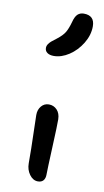

<svg xmlns="http://www.w3.org/2000/svg" viewBox="-89 -813 468 867"><g transform="rotate(10 145.0 -380.0)"><path d="M122.1 -559.1Q103 -559.1 92 -567.1Q81.1 -575.2 81.1 -588.9Q81.1 -598.6 87.2 -607.2Q93.3 -615.7 99.4 -620.8Q105.5 -626 123 -639.2Q147.5 -658.2 157.7 -675Q168 -691.9 176.8 -723.1Q183.6 -750 194.8 -760.5Q206.1 -771 223.1 -771Q272.9 -771 272.9 -721.2Q272.9 -681.2 249.8 -643.1Q226.6 -605 191.7 -582Q156.7 -559.1 122.1 -559.1ZM149.9 11.2Q127.4 11.2 111.3 -10.7Q95.2 -32.7 95.2 -62Q95.2 -131.3 93 -195.6Q90.8 -259.8 90.8 -283.2Q90.8 -307.6 104.5 -323.7Q118.2 -339.8 139.2 -339.8Q161.1 -339.8 176.3 -324Q191.4 -308.1 191.9 -280.8Q192.4 -255.9 187.7 -152.1Q183.1 -48.3 183.1 -25.9Q183.1 -8.3 174.6 1.5Q166 11.2 149.9 11.2Z"/></g></svg>

Font: Shantell Sans Irregular
Style: Regular
Weight: 400
Designer: Stephen Nixon, Anya Danilova, Shantell Martin
Foundry: Arrow Type
Version: Version 1.006;[9816181b4]